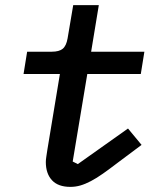

<svg xmlns="http://www.w3.org/2000/svg" viewBox="-20 -718 640 750"><path d="M255 12Q207 12 183 -14Q159 -40 159 -85Q159 -94 161 -106.5Q163 -119 165 -133L214 -429H72L86 -516H182Q211 -516 225 -527.5Q239 -539 244 -568L266 -698H366L336 -516H544L530 -429H321L264 -87L284 -77L480 -216L533 -152L442 -84Q408 -58 382.5 -40Q357 -22 335 -10.5Q313 1 294 6.5Q275 12 255 12Z"/></svg>

Font: IBM Plex Mono Medium
Style: Italic
Weight: 500
Italic angle: -9°
Monospace: yes
Designer: Mike Abbink, Paul van der Laan, Pieter van Rosmalen
Foundry: Bold Monday
Version: Version 2.3